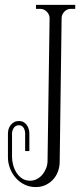

<svg xmlns="http://www.w3.org/2000/svg" viewBox="-20 -740 325 779"><path d="M285.2 -704.1H267.1Q252 -704.1 241 -692.6Q230 -681.2 230 -666L222.2 -84Q222.2 -63 215.1 -44.2Q208 -25.4 195.3 -11.5Q182.6 2.4 164.8 10.7Q147 19 125 19Q100.6 19 79.8 9Q59.1 -1 44.2 -17.8Q29.3 -34.7 20.8 -56.6Q12.2 -78.6 12.2 -102.1V-198.2Q12.2 -208 15.1 -217Q18.1 -226.1 23.7 -233.2Q29.3 -240.2 37.6 -244.6Q45.9 -249 57.1 -249Q67.4 -249 75.4 -244.6Q83.5 -240.2 88.6 -232.9Q93.8 -225.6 96.4 -216.6Q99.1 -207.5 99.1 -198.2V-127H82V-198.2Q82 -203.6 80.6 -209.7Q79.1 -215.8 76.2 -220.7Q73.2 -225.6 68.6 -228.8Q64 -231.9 57.1 -231.9Q43 -231.9 35.9 -220.9Q28.8 -210 28.8 -198.2V-103Q28.8 -87.4 33.4 -70.3Q38.1 -53.2 47.1 -39.1Q56.2 -24.9 69.8 -15.9Q83.5 -6.8 102.1 -6.8Q117.2 -6.8 130.4 -13.9Q143.6 -21 152.8 -32.5Q162.1 -43.9 167.5 -58.3Q172.9 -72.8 172.9 -86.9L181.2 -666Q181.2 -681.2 169.7 -692.6Q158.2 -704.1 143.1 -704.1H126V-720.2H285.2Z"/></svg>

Font: Bigelow Rules
Style: Regular
Weight: 400
Designer: Astigmatic (AOETI)
Foundry: Astigmatic (AOETI)
Version: Version 1.001